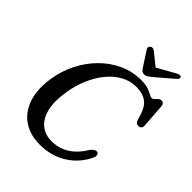

<svg xmlns="http://www.w3.org/2000/svg" viewBox="-253 -1041 1189 1189"><g transform="rotate(45 342.0 -446.0)"><path d="M594.5 -205.5Q603 -201.5 604.8 -189Q606.5 -176.5 595 -156Q556.5 -79 481.5 -32.8Q406.5 13.5 307.5 13.5Q224 13.5 164.2 -26.2Q104.5 -66 78.2 -141.8Q52 -217.5 69 -325.5Q81.5 -404.5 117 -474.8Q152.5 -545 206 -598.8Q259.5 -652.5 326.8 -683.2Q394 -714 470 -714Q508 -714 532 -705.8Q556 -697.5 570.2 -689Q584.5 -680.5 593.5 -680.5Q602.5 -680.5 610.8 -688.8Q619 -697 627.5 -705.2Q636 -713.5 647.5 -713.5Q671 -713.5 673 -686L684 -526.5Q684.5 -513.5 676.8 -506.8Q669 -500 657.5 -500Q637 -500 629.5 -522.5L617.5 -561.5Q601.5 -614 567.8 -638.5Q534 -663 478 -663Q424.5 -663 378 -637.2Q331.5 -611.5 294.2 -566Q257 -520.5 231.5 -461Q206 -401.5 195 -334.5Q179.5 -239.5 195.2 -177Q211 -114.5 250.2 -83.8Q289.5 -53 344 -53Q407 -53 458.8 -85Q510.5 -117 551.5 -184.5Q576 -213.5 594.5 -205.5ZM504 -775Q490.5 -764 480.2 -757.5Q470 -751 457.5 -751Q444 -751 437 -757.5Q430 -764 422.5 -775L359 -873Q353.5 -881.5 356.2 -889.2Q359 -897 365 -901Q379 -910 395.5 -898L478 -831.5L596.5 -898Q619 -910 628.5 -901Q632 -897 630.5 -889.2Q629 -881.5 618.5 -873Z"/></g></svg>

Font: Fraunces 9pt S050
Style: Italic
Weight: 400
Italic angle: -16°
Version: Version 1.000; ttfautohint (v1.8.3)